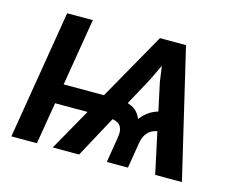

<svg xmlns="http://www.w3.org/2000/svg" viewBox="-80 -646 941 762"><g transform="rotate(15 391.0 -264.5)"><path d="M611.8 0 534.2 -361.8 511.2 -529.3H596.7L721.7 0ZM21 0 108.4 -529.3H213.9L126 0ZM102.1 -171.9 115.2 -252.9H369.6L356.4 -171.9ZM413.1 0 430.2 -104.5Q436 -137.7 423.1 -153.8Q410.2 -169.9 378.9 -170.9L392.6 -252.9Q424.3 -252.9 450.2 -240.2Q476.1 -227.5 488.8 -196.8Q512.2 -227.5 542.2 -240.2Q572.3 -252.9 603.5 -252.9L589.8 -170.9Q569.3 -170.4 554.4 -163.1Q539.6 -155.8 530.3 -141.4Q521 -127 517.1 -104.5L500 0ZM190.9 0 489.7 -529.3H575.2L495.1 -361.8L299.3 0Z"/></g></svg>

Font: Inter 24pt Medium
Style: Italic
Weight: 500
Italic angle: -9.3988°
Designer: Rasmus Andersson
Foundry: rsms
Version: Version 4.001;git-66647c0bb